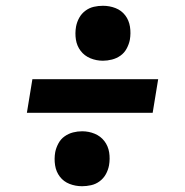

<svg xmlns="http://www.w3.org/2000/svg" viewBox="-20 -672 640 664"><path d="M336 -462Q313 -462 292.5 -470.5Q272 -479 259 -496Q246 -513 242.5 -535Q239 -557 243 -580Q246 -596 254 -610.5Q262 -625 275.5 -635Q289 -645 304.5 -648.5Q320 -652 336 -652Q359 -652 379.5 -644Q400 -636 413 -619Q426 -602 429.5 -579.5Q433 -557 429 -534Q426 -519 418 -504Q410 -489 396.5 -479.5Q383 -470 367 -466Q351 -462 336 -462ZM73 -282 92 -398H527L508 -282ZM264 -28Q241 -28 220.5 -36Q200 -44 187 -61Q174 -78 170.5 -100.5Q167 -123 171 -146Q174 -161 182 -176Q190 -191 203.5 -200.5Q217 -210 232.5 -214Q248 -218 264 -218Q287 -218 307.5 -209.5Q328 -201 341 -184Q354 -167 357.5 -145Q361 -123 357 -100Q354 -84 346 -69.5Q338 -55 324.5 -45Q311 -35 295 -31.5Q279 -28 264 -28Z"/></svg>

Font: Iosevka Etoile Heavy Oblique
Style: Regular
Weight: 900
Italic angle: -9°
Designer: Belleve Invis
Foundry: Belleve Invis
Version: Version 15.5.2; ttfautohint (v1.8.4)